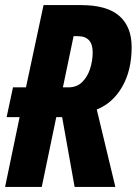

<svg xmlns="http://www.w3.org/2000/svg" viewBox="-23 -734 537 754"><path d="M-3 0 54 -274H3L28 -391H79L148 -714H295Q397 -714 445.5 -671.5Q494 -629 494 -549Q494 -458 457 -393.5Q420 -329 357 -304L430 0H270L221 -274H198L141 0ZM246 -391Q279 -391 300 -412Q321 -433 331 -464.5Q341 -496 341 -529Q341 -592 282 -592H266L224 -391Z"/></svg>

Font: Noto Sans ExtraCondensed ExtraBold
Style: Italic
Weight: 800
Width: 2
Italic angle: -12°
Designer: Monotype Design Team
Foundry: Monotype Imaging Inc.
Version: Version 2.013; ttfautohint (v1.8.4.7-5d5b)